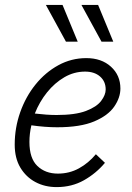

<svg xmlns="http://www.w3.org/2000/svg" viewBox="-20 -755 540 783"><path d="M40 -165Q40 -234 62.5 -297.5Q85 -361 125 -410.5Q165 -460 218 -489Q271 -518 332 -518Q394 -518 432.5 -483Q471 -448 471 -394Q471 -357 446 -320.5Q421 -284 364.5 -260Q308 -236 213 -236Q189 -236 162.5 -238Q136 -240 108 -244Q100 -210 100 -176Q100 -109 132.5 -78Q165 -47 216 -47Q263 -47 302 -68.5Q341 -90 371 -126L408 -91Q372 -48 322.5 -20Q273 8 211 8Q163 8 124.5 -12.5Q86 -33 63 -71.5Q40 -110 40 -165ZM327 -463Q282 -463 242.5 -440Q203 -417 172 -378.5Q141 -340 122 -292Q172 -286 211 -286Q287 -286 330.5 -302.5Q374 -319 392.5 -343.5Q411 -368 411 -390Q411 -423 388 -443Q365 -463 327 -463ZM167 -735H235L297 -585H249ZM312 -735H380L442 -585H394Z"/></svg>

Font: Radio Canada Light
Style: Italic
Weight: 300
Italic angle: -12°
Designer: Charles Daoud, Etienne Aubert Bonn, Alexandre Saumier Demers, Jacques Le Bailly
Foundry: Radio-Canada
Version: Version 2.104; ttfautohint (v1.8.4.7-5d5b);gftools[0.9.28.de